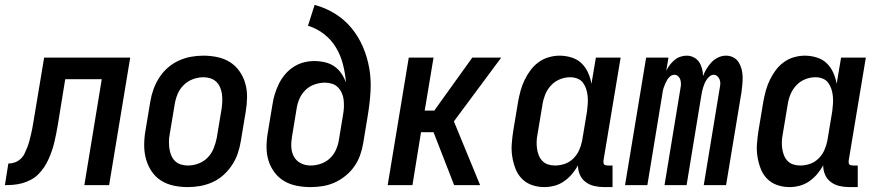

<svg xmlns="http://www.w3.org/2000/svg" viewBox="-61 -755 3581 783"><path d="M-41 0 -27 -88Q-14 -88 -1 -92.5Q12 -97 22.5 -106.5Q33 -116 39 -128.5Q45 -141 50 -153.5Q55 -166 58.5 -179Q62 -192 65 -205Q68 -218 70.5 -230.5Q73 -243 75 -256L119 -520H470L384 0H283L354 -432H205L175 -247Q172 -229 168.5 -211.5Q165 -194 161 -176.5Q157 -159 151 -141.5Q145 -124 137.5 -107Q130 -90 119.5 -74Q109 -58 95.5 -44.5Q82 -31 65 -22Q48 -13 30 -8Q12 -3 -5.5 -1.5Q-23 0 -41 0Z M705 8Q675 8 647 2Q619 -4 596 -18.5Q573 -33 557.5 -56Q542 -79 534.5 -106Q527 -133 527 -162.5Q527 -192 532 -221L552 -341Q556 -366 565 -391Q574 -416 588.5 -438.5Q603 -461 623.5 -479Q644 -497 668.5 -508Q693 -519 718 -523.5Q743 -528 768 -528Q798 -528 826 -522Q854 -516 877 -501.5Q900 -487 916 -464Q932 -441 939.5 -414Q947 -387 946.5 -357.5Q946 -328 941 -299L921 -179Q917 -154 908.5 -129Q900 -104 885 -81.5Q870 -59 850 -41Q830 -23 805.5 -12Q781 -1 755.5 3.5Q730 8 705 8ZM705 -80Q727 -80 748.5 -88Q770 -96 786 -112.5Q802 -129 810.5 -150.5Q819 -172 823 -193L843 -313Q845 -328 845.5 -343Q846 -358 844 -372Q842 -386 836.5 -399Q831 -412 821 -421.5Q811 -431 797.5 -435.5Q784 -440 769 -440Q747 -440 725.5 -432Q704 -424 687.5 -407.5Q671 -391 662.5 -369.5Q654 -348 651 -327L631 -207Q628 -192 628 -177Q628 -162 630 -148Q632 -134 637.5 -121Q643 -108 652.5 -98.5Q662 -89 676 -84.5Q690 -80 705 -80Z M1206 8Q1176 8 1148.5 2.5Q1121 -3 1098 -16.5Q1075 -30 1058.5 -52Q1042 -74 1034 -100Q1026 -126 1026 -155Q1026 -184 1031 -213L1050 -328Q1053 -349 1059.5 -370.5Q1066 -392 1076 -412.5Q1086 -433 1101 -451Q1116 -469 1136 -482Q1156 -495 1177.5 -500.5Q1199 -506 1221 -506Q1243 -506 1264.5 -501Q1286 -496 1303 -484Q1320 -472 1331.5 -455Q1343 -438 1350 -418Q1347 -456 1337.5 -493Q1328 -530 1309 -561.5Q1290 -593 1260.5 -616Q1231 -639 1195 -650L1222 -735Q1267 -723 1305.5 -699Q1344 -675 1372.5 -640.5Q1401 -606 1419 -564Q1437 -522 1445 -476Q1453 -430 1450 -381.5Q1447 -333 1439 -285L1420 -170Q1416 -146 1407.5 -122Q1399 -98 1384 -76.5Q1369 -55 1348 -38Q1327 -21 1303.5 -10.5Q1280 0 1255 4Q1230 8 1206 8ZM1206 -80Q1226 -80 1247 -87Q1268 -94 1284 -109Q1300 -124 1309 -144Q1318 -164 1321 -184L1338 -287Q1341 -303 1341.5 -318Q1342 -333 1340.5 -347.5Q1339 -362 1333 -375.5Q1327 -389 1317 -399Q1307 -409 1293 -413.5Q1279 -418 1264 -418Q1244 -418 1223 -411Q1202 -404 1186 -389Q1170 -374 1161 -354Q1152 -334 1149 -314L1130 -199Q1126 -177 1127 -155.5Q1128 -134 1137.5 -116.5Q1147 -99 1165.5 -89.5Q1184 -80 1206 -80Z M1791 0 1707 -216H1656L1621 0H1520L1606 -520H1707L1671 -304H1710L1865 -520H1983L1790 -260L1897 0Z M2159 8Q2132 8 2108 -0.5Q2084 -9 2067 -26.5Q2050 -44 2041 -67.5Q2032 -91 2028 -116.5Q2024 -142 2026 -168.5Q2028 -195 2032 -221L2052 -341Q2056 -363 2062 -385Q2068 -407 2078 -428Q2088 -449 2102 -468Q2116 -487 2135 -501Q2154 -515 2176.5 -521.5Q2199 -528 2221 -528Q2246 -528 2270 -520.5Q2294 -513 2310.5 -497Q2327 -481 2337 -459Q2347 -437 2351 -413L2369 -520H2470L2400 -100Q2400 -96 2400 -92Q2400 -88 2402.5 -85Q2405 -82 2409 -81Q2413 -80 2418 -80H2437V8H2403Q2382 8 2362.5 3.5Q2343 -1 2327.5 -12.5Q2312 -24 2304 -42Q2296 -60 2296 -81Q2286 -62 2271.5 -45Q2257 -28 2239 -15.5Q2221 -3 2200 2.5Q2179 8 2159 8ZM2202 -80Q2222 -80 2241.5 -86.5Q2261 -93 2276.5 -108Q2292 -123 2300.5 -142Q2309 -161 2313 -181L2333 -301Q2335 -316 2336 -332Q2337 -348 2335.5 -363Q2334 -378 2329.5 -392Q2325 -406 2316.5 -417.5Q2308 -429 2294 -434.5Q2280 -440 2264 -440Q2243 -440 2222 -431.5Q2201 -423 2185.5 -406Q2170 -389 2162 -368.5Q2154 -348 2151 -327L2131 -207Q2128 -192 2127.5 -177.5Q2127 -163 2129 -149Q2131 -135 2136 -122Q2141 -109 2150.5 -99Q2160 -89 2173.5 -84.5Q2187 -80 2202 -80Z M2488 0 2574 -520H2665L2656 -466Q2662 -479 2670.5 -490Q2679 -501 2689.5 -510Q2700 -519 2713 -523.5Q2726 -528 2739 -528Q2755 -528 2768.5 -521Q2782 -514 2790 -502Q2798 -490 2802 -475Q2806 -460 2806 -445Q2812 -460 2820.5 -474.5Q2829 -489 2841 -501.5Q2853 -514 2868.5 -521Q2884 -528 2899 -528H2900Q2916 -528 2929.5 -521Q2943 -514 2951 -501.5Q2959 -489 2963 -474Q2967 -459 2967.5 -443.5Q2968 -428 2966.5 -412Q2965 -396 2963 -380L2900 0H2809L2874 -395Q2876 -404 2876.5 -413Q2877 -422 2874 -430Q2871 -438 2864.5 -444Q2858 -450 2849 -450Q2841 -450 2833.5 -444Q2826 -438 2821 -430.5Q2816 -423 2812.5 -415Q2809 -407 2806.5 -398.5Q2804 -390 2802 -381.5Q2800 -373 2799 -365L2739 0H2649L2714 -395Q2716 -404 2716 -413Q2716 -422 2713.5 -430Q2711 -438 2704.5 -444Q2698 -450 2689 -450Q2680 -450 2672.5 -444Q2665 -438 2660.5 -430.5Q2656 -423 2652.5 -415Q2649 -407 2646 -398.5Q2643 -390 2641.5 -381.5Q2640 -373 2639 -365L2579 0Z M3159 8Q3132 8 3108 -0.5Q3084 -9 3067 -26.5Q3050 -44 3041 -67.5Q3032 -91 3028 -116.5Q3024 -142 3026 -168.5Q3028 -195 3032 -221L3052 -341Q3056 -363 3062 -385Q3068 -407 3078 -428Q3088 -449 3102 -468Q3116 -487 3135 -501Q3154 -515 3176.5 -521.5Q3199 -528 3221 -528Q3246 -528 3270 -520.5Q3294 -513 3310.5 -497Q3327 -481 3337 -459Q3347 -437 3351 -413L3369 -520H3470L3400 -100Q3400 -96 3400 -92Q3400 -88 3402.5 -85Q3405 -82 3409 -81Q3413 -80 3418 -80H3437V8H3403Q3382 8 3362.5 3.5Q3343 -1 3327.5 -12.5Q3312 -24 3304 -42Q3296 -60 3296 -81Q3286 -62 3271.5 -45Q3257 -28 3239 -15.5Q3221 -3 3200 2.5Q3179 8 3159 8ZM3202 -80Q3222 -80 3241.5 -86.5Q3261 -93 3276.5 -108Q3292 -123 3300.5 -142Q3309 -161 3313 -181L3333 -301Q3335 -316 3336 -332Q3337 -348 3335.5 -363Q3334 -378 3329.5 -392Q3325 -406 3316.5 -417.5Q3308 -429 3294 -434.5Q3280 -440 3264 -440Q3243 -440 3222 -431.5Q3201 -423 3185.5 -406Q3170 -389 3162 -368.5Q3154 -348 3151 -327L3131 -207Q3128 -192 3127.5 -177.5Q3127 -163 3129 -149Q3131 -135 3136 -122Q3141 -109 3150.5 -99Q3160 -89 3173.5 -84.5Q3187 -80 3202 -80Z"/></svg>

Font: Iosevka Term Curly Semibold
Style: Italic
Weight: 600
Italic angle: -9°
Designer: Belleve Invis
Foundry: Belleve Invis
Version: Version 32.3.0